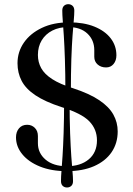

<svg xmlns="http://www.w3.org/2000/svg" viewBox="-20 -800 621 894"><path d="M302 -696Q370.5 -696 419.8 -676Q469 -656 495.5 -621.5Q522 -587 522 -542.5Q522 -518 508.8 -502Q495.5 -486 474 -486Q450 -486 434.5 -499.8Q419 -513.5 419 -535.5V-566.5Q419 -613.5 386.8 -643.8Q354.5 -674 298 -674Q255.5 -674 223.8 -657.8Q192 -641.5 174.2 -612.2Q156.5 -583 156.5 -544Q156.5 -510.5 171.8 -482.8Q187 -455 222.8 -431.8Q258.5 -408.5 320.5 -389Q397 -364 442.5 -333.2Q488 -302.5 508 -266.2Q528 -230 528 -188Q528 -133 499.5 -91.2Q471 -49.5 417.8 -26.2Q364.5 -3 291 -3Q219.5 -3 166.2 -24.5Q113 -46 83.8 -81.8Q54.5 -117.5 54.5 -160.5Q54.5 -186 68.5 -202.5Q82.5 -219 106.5 -219Q127.5 -219 142 -204.8Q156.5 -190.5 156.5 -166.5V-133Q156.5 -87 192.5 -56.5Q228.5 -26 291 -26Q355 -26 393.2 -58Q431.5 -90 431.5 -146.5Q431.5 -198 396 -235Q360.5 -272 266 -301.5Q189.5 -326.5 144.8 -356.5Q100 -386.5 80.8 -423.5Q61.5 -460.5 61.5 -505.5Q61.5 -558.5 91.2 -601.5Q121 -644.5 175 -670.2Q229 -696 302 -696ZM310 -362.5H284.5Q284.5 -458 282.2 -523.8Q280 -589.5 277.2 -632.8Q274.5 -676 272.2 -703.8Q270 -731.5 270 -751Q270 -765.5 278 -773Q286 -780.5 298 -780.5Q309.5 -780.5 317.8 -773Q326 -765.5 326 -750.5Q326 -732.5 323.5 -705.2Q321 -678 317.8 -634.5Q314.5 -591 312.2 -524.8Q310 -458.5 310 -362.5ZM278.5 -337.5H304Q304 -244 306.5 -179.2Q309 -114.5 312 -71.8Q315 -29 317.5 -2Q320 25 320 43.5Q320 58 312 65.5Q304 73 292 73Q280 73 272 65.5Q264 58 264 43Q264 23.5 266.2 -3.8Q268.5 -31 271.2 -73.5Q274 -116 276.2 -180.2Q278.5 -244.5 278.5 -337.5Z"/></svg>

Font: Fraunces 36pt
Style: Regular
Weight: 400
Version: Version 1.000;[b76b70a41]